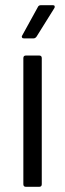

<svg xmlns="http://www.w3.org/2000/svg" viewBox="-20 -720 252 740"><path d="M80 0Q70 0 70 -10V-496Q70 -506 80 -506H131Q141 -506 141 -496V-10Q141 0 131 0ZM73 -572Q67 -572 65.5 -574.5Q64 -577 64 -579Q64 -581 66 -584L126 -693Q129 -700 138 -700H183Q189 -700 190 -697.5Q191 -695 191 -694Q191 -691 189 -688L121 -579Q116 -572 109 -572Z"/></svg>

Font: LinhAnh
Style: Regular
Weight: 400
Designer: Jeremy Tribby
Foundry: Tribby Type
Version: Version 1.408